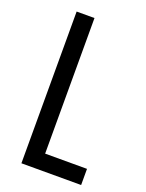

<svg xmlns="http://www.w3.org/2000/svg" viewBox="-137 -782 644 849"><g transform="rotate(20 185.5 -357.0)"><path d="M73 0V-714H157V-76H354V0Z"/></g></svg>

Font: Noto Sans Myanmar ExtraCondensed
Style: Regular
Weight: 400
Width: 2
Designer: Monotype Design Team
Foundry: Monotype Imaging Inc.
Version: Version 2.107; ttfautohint (v1.8.4.7-5d5b)